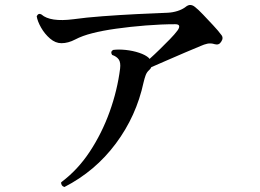

<svg xmlns="http://www.w3.org/2000/svg" viewBox="-20 -718 1040 769"><path d="M238 31Q231 29 227.5 23.5Q224 18 225 12Q291 -37 339.5 -110.5Q388 -184 419 -270Q450 -356 461 -443Q464 -468 455.5 -480Q447 -492 429 -498Q421 -511 433 -518Q455 -521 483.5 -518Q512 -515 537.5 -506.5Q563 -498 576 -486Q577 -484 579 -482Q598 -499 619.5 -520Q641 -541 660.5 -561Q680 -581 691 -596Q699 -607 697.5 -614Q696 -621 682 -621Q627 -621 564 -616Q501 -611 444.5 -603Q388 -595 350 -585Q310 -575 281.5 -560Q253 -545 226 -545Q202 -545 180.5 -563.5Q159 -582 144.5 -607.5Q130 -633 127 -653Q134 -667 146 -660Q181 -629 274 -641Q324 -648 391 -653Q458 -658 527.5 -661.5Q597 -665 652 -667Q672 -668 691 -674Q710 -680 723 -690Q734 -699 743.5 -698Q753 -697 761 -690Q773 -681 793 -660Q813 -639 833.5 -617Q854 -595 865 -580Q877 -567 866 -551Q857 -536 840 -541Q824 -546 810.5 -543Q797 -540 784 -534Q759 -524 722 -508Q685 -492 648 -476Q611 -460 586 -449Q583 -442 577 -437Q568 -429 563.5 -417Q559 -405 555 -388Q526 -253 443.5 -142.5Q361 -32 238 31Z"/></svg>

Font: Zen Old Mincho
Style: Bold
Weight: 700
Designer: Yoshimichi Ohira
Foundry: Positype
Version: Version 1.500